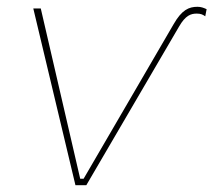

<svg xmlns="http://www.w3.org/2000/svg" viewBox="-20 -545 628 565"><path d="M507 -467C526 -500 542 -505 559 -505C571 -505 577 -502 584 -497L588 -518C579 -522 572 -525 561 -525C536 -525 515 -516 491 -474L226 -19H216L100 -520H78L202 0H234Z"/></svg>

Font: Fixel Text 20240404 Thin
Style: Italic
Weight: 100
Width: 4
Italic angle: -10°
Designer: AlfaBravo + MacPaw
Foundry: Kyrylo Tkachov, Marchela Mozhyna, Serhii Makarenko, Maria Weinstein, Zakhar Kryvoshyya
Version: Version 1.211;Glyphs 3.2 (3225)